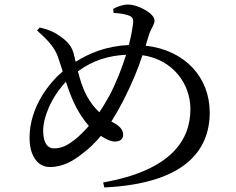

<svg xmlns="http://www.w3.org/2000/svg" viewBox="-20 -794 1040 845"><path d="M462 -374C448 -349 433 -323 417 -300C398 -318 379 -341 363 -370C344 -405 332 -444 323 -480C389 -529 458 -549 535 -553C517 -496 493 -433 462 -374ZM310 -180C279 -156 254 -141 217 -141C190 -141 170 -164 170 -219C170 -275 203 -363 270 -434C280 -404 291 -373 304 -345C320 -310 342 -273 371 -240C350 -216 329 -195 310 -180ZM636 -642C645 -671 660 -684 660 -704C660 -735 588 -774 543 -774C523 -774 498 -766 478 -755L480 -737C503 -736 523 -733 540 -728C557 -723 568 -717 566 -694C563 -668 557 -634 547 -596C447 -591 373 -560 313 -522C310 -535 307 -548 304 -559C293 -602 260 -624 236 -640C216 -655 185 -666 155 -673L143 -660C188 -620 220 -586 234 -546C241 -527 248 -504 256 -480C200 -432 110 -326 110 -186C110 -122 137 -59 200 -59C259 -59 305 -88 344 -119C372 -140 398 -165 424 -196C442 -184 466 -171 486 -171C507 -171 522 -181 522 -201C522 -227 500 -243 478 -255L470 -259C487 -286 504 -315 521 -348C563 -430 588 -493 607 -551C740 -532 818 -426 818 -314C818 -182 739 -45 434 9L439 31C795 14 903 -133 903 -299C903 -451 797 -573 621 -593Z"/></svg>

Font: Noto Serif SC Medium
Style: Regular
Weight: 500
Designer: Ryoko NISHIZUKA 西塚涼子 (kana & ideographs); Frank Grießhammer (Latin, Greek & Cyrillic); Wenlong ZHANG 张文龙 (bopomofo); San
Foundry: Adobe Systems Incorporated
Version: Version 1.001;PS 1.001;hotconv 16.6.54;makeotf.lib2.5.65590